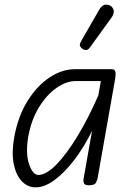

<svg xmlns="http://www.w3.org/2000/svg" viewBox="-20 -799 563 828"><path d="M133.5 9Q99.5 9 74.2 -17.2Q49 -43.5 39.2 -92.2Q29.5 -141 41.5 -208Q58 -298.5 99 -364Q140 -429.5 193.8 -465Q247.5 -500.5 302 -500.5H462.5Q475 -500.5 477.5 -489.2Q480 -478 476.5 -458.5L400.5 -28Q399.5 -23 393.8 -11.5Q388 0 364 0Q345 0 341.8 -9Q338.5 -18 340 -25.5L377 -235Q343.5 -166 301.5 -110.8Q259.5 -55.5 216 -23.2Q172.5 9 133.5 9ZM145.5 -44.5Q179.5 -44.5 223.8 -90Q268 -135.5 315 -213.2Q362 -291 404 -387.5L415 -449.5H307Q266 -449.5 223.8 -420Q181.5 -390.5 148.5 -337Q115.5 -283.5 102 -211Q89.5 -136.5 105.5 -90.5Q121.5 -44.5 145.5 -44.5ZM337.5 -587Q329.5 -592 325.5 -599.5Q321.5 -607 330.5 -622.5L407.5 -756.5Q420 -778 435.2 -778.8Q450.5 -779.5 459.5 -772Q471 -761.5 470.5 -748.8Q470 -736 461.5 -724L369 -596Q360 -583.5 352.2 -583.2Q344.5 -583 337.5 -587Z"/></svg>

Font: Edu AU VIC WA NT Pre
Style: Regular
Weight: 400
Designer: Tina and Corey Anderson, Eben Sorkin, Mirko Velimirovic
Foundry: Google for Education
Version: Version 1.001